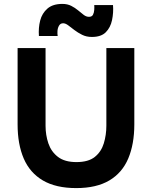

<svg xmlns="http://www.w3.org/2000/svg" viewBox="-20 -954 777 982"><path d="M370 8Q266 8 199.5 -31Q133 -70 101.5 -143Q70 -216 70 -318V-708H213V-311Q213 -263 227.5 -220.5Q242 -178 276.5 -151.5Q311 -125 371 -125Q432 -125 465 -151.5Q498 -178 511 -221Q524 -264 524 -311V-708H667V-318Q667 -217 636 -143.5Q605 -70 539 -31Q473 8 370 8ZM450 -765Q422 -765 400 -776Q378 -787 361 -800Q344 -813 329.5 -824Q315 -835 303 -835Q289 -835 282 -823Q275 -811 274 -796Q273 -781 275 -770H179Q176 -812 185.5 -849Q195 -886 222.5 -910Q250 -934 299 -934Q325 -934 344.5 -924Q364 -914 379.5 -901Q395 -888 408 -878Q421 -868 435 -868Q450 -868 455.5 -878.5Q461 -889 462 -903.5Q463 -918 462 -928H558Q561 -889 553 -851Q545 -813 521 -789Q497 -765 450 -765Z"/></svg>

Font: Onest
Style: Bold
Weight: 700
Designer: Dmitri Voloshin, Andrey Kudryavtsev
Foundry: Dmitri Voloshin, Andrey Kudryavtsev
Version: Version 1.000;gftools[0.9.33]